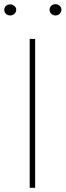

<svg xmlns="http://www.w3.org/2000/svg" viewBox="-35 -897 313 917"><path d="M132.8 -710.9V0H106.9V-710.9ZM-14.6 -850.6Q-14.6 -860.8 -6.8 -868.4Q1 -876 13.7 -876Q25.4 -876 33.9 -868.4Q42.5 -860.8 42.5 -850.6Q42.5 -839.4 33.9 -831.3Q25.4 -823.2 13.7 -823.2Q1 -823.2 -6.8 -831.3Q-14.6 -839.4 -14.6 -850.6ZM201.7 -850.6Q201.7 -861.3 209.7 -869.1Q217.8 -877 229.5 -877Q242.2 -877 250.2 -869.1Q258.3 -861.3 258.3 -850.6Q258.3 -839.4 250.2 -831.3Q242.2 -823.2 229.5 -823.2Q217.8 -823.2 209.7 -831.3Q201.7 -839.4 201.7 -850.6Z"/></svg>

Font: Roboto Condensed Thin
Style: Regular
Weight: 250
Width: 3
Designer: Christian Robertson
Foundry: Google
Version: Version 3.009; 2024